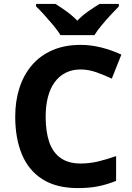

<svg xmlns="http://www.w3.org/2000/svg" viewBox="-20 -954 677 984"><path d="M393 -598Q350 -598 316.5 -581Q283 -564 260 -532.5Q237 -501 225.5 -456Q214 -411 214 -355Q214 -279 232.5 -225.5Q251 -172 291 -144Q331 -116 393 -116Q437 -116 480.5 -126Q524 -136 575 -154V-27Q528 -8 482 1Q436 10 379 10Q269 10 197.5 -35.5Q126 -81 92 -163.5Q58 -246 58 -356Q58 -437 80 -504.5Q102 -572 144.5 -621Q187 -670 249.5 -697Q312 -724 393 -724Q446 -724 499.5 -710.5Q553 -697 602 -674L553 -551Q513 -570 472.5 -584Q432 -598 393 -598ZM290 -774Q276 -797 253.5 -824Q231 -851 207.5 -877Q184 -903 165 -921V-934H264Q290 -918 320 -896.5Q350 -875 376 -848Q402 -875 433 -896.5Q464 -918 490 -934H589V-921Q571 -903 547 -877Q523 -851 500.5 -824Q478 -797 464 -774Z"/></svg>

Font: Noto Sans Hebrew
Style: Bold
Weight: 700
Designer: Monotype Design Team
Foundry: Monotype Imaging Inc.
Version: Version 2.003